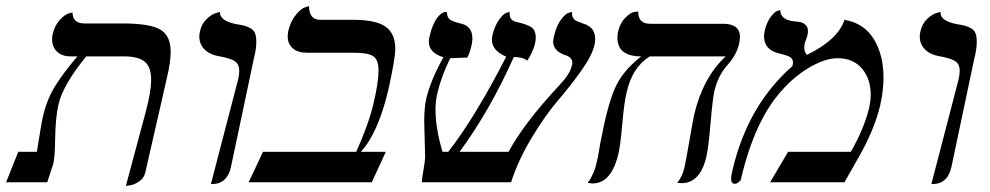

<svg xmlns="http://www.w3.org/2000/svg" viewBox="-63 -598 3247 630"><path d="M350 12 416 -234Q433 -299 433 -336Q433 -378 412 -395.5Q391 -413 344 -413H220Q144 -320 129 -256Q119 -212 118 -144Q117 -76 111 -58L92 0H-43L-3 -100H58Q60 -112 64.5 -140.5Q69 -169 72.5 -188.5Q76 -208 77 -212Q90 -271 118.5 -316.5Q147 -362 191 -413H169Q140 -413 124 -428.5Q108 -444 108 -469Q108 -480 110 -487Q117 -515 133 -532.5Q149 -550 162 -554L175 -557Q175 -521 215 -521H341Q427 -521 462 -501.5Q497 -482 497 -428Q497 -394 485 -344L414 -33Q410 -14 394 -3Q378 8 364 10Z M629 6 718 -336Q722 -352 722 -365Q722 -388 707 -397.5Q692 -407 658 -413Q626 -418 608.5 -435.5Q591 -453 591 -478Q591 -488 593 -494Q598 -519 614.5 -535Q631 -551 645 -555L659 -559V-556Q659 -530 711 -519Q730 -516 739.5 -513.5Q749 -511 759.5 -505Q770 -499 774 -488.5Q778 -478 778 -461Q778 -437 770 -406L695 -51Q683 6 632 6Z M1094 -533Q1172 -533 1203 -510Q1234 -487 1234 -438Q1234 -406 1211 -302Q1177 -160 1121 -100H1203L1157 0H753L800 -100H1106Q1147 -192 1162 -256Q1179 -327 1179 -366Q1179 -403 1161 -414Q1143 -425 1098 -425H944Q914 -425 897.5 -439.5Q881 -454 881 -479Q881 -485 883 -497Q891 -529 908 -549.5Q925 -570 938 -574L951 -578Q951 -533 988 -533Z M1888 -452Q1880 -416 1844 -365.5Q1808 -315 1767.5 -268Q1727 -221 1682.5 -147.5Q1638 -74 1614 0H1321Q1322 -15 1327 -43.5Q1332 -72 1332 -84Q1332 -94 1330.5 -138Q1329 -182 1329 -200Q1329 -246 1336 -276Q1351 -337 1392 -410Q1344 -425 1344 -461Q1344 -465 1346 -477Q1351 -499 1358 -515Q1365 -531 1371 -539Q1377 -547 1383.5 -552Q1390 -557 1394 -558Q1398 -559 1401 -559H1403Q1404 -541 1413 -534Q1422 -527 1452 -520Q1487 -511 1487 -472Q1487 -459 1483 -444Q1476 -418 1470 -409Q1455 -409 1438.5 -408Q1422 -407 1414 -407Q1384 -344 1372 -292Q1366 -266 1366 -238Q1366 -177 1389 -100H1408Q1496 -213 1598 -412Q1551 -432 1551 -468Q1551 -473 1553 -483Q1561 -515 1575 -534Q1589 -553 1599 -556L1609 -559Q1609 -550 1610.5 -543.5Q1612 -537 1617 -533Q1622 -529 1624.5 -528Q1627 -527 1635 -525Q1643 -523 1644 -523Q1680 -514 1689 -500Q1695 -489 1695 -475Q1695 -466 1692 -452Q1682 -420 1667 -399Q1652 -411 1623 -411Q1544 -234 1445 -100H1606Q1654 -191 1773 -319Q1808 -356 1813 -382Q1815 -388 1815 -392Q1815 -411 1789 -418Q1752 -432 1752 -462Q1752 -466 1754 -476Q1762 -512 1777 -532.5Q1792 -553 1803 -556L1814 -559V-554Q1814 -549 1815 -545.5Q1816 -542 1818 -539Q1820 -536 1821.5 -534Q1823 -532 1827 -530Q1831 -528 1832.5 -527.5Q1834 -527 1839 -525Q1844 -523 1845 -523L1852 -520Q1859 -518 1862 -516.5Q1865 -515 1871.5 -510.5Q1878 -506 1881 -501.5Q1884 -497 1887 -489Q1890 -481 1890 -472Q1890 -459 1888 -452Z M2281 -299Q2275 -271 2268.5 -193.5Q2262 -116 2255 -85Q2235 3 2173 3L2159 2Q2176 -18 2183 -49Q2188 -72 2199.5 -138.5Q2211 -205 2215 -223Q2244 -344 2318 -413H2069Q2011 -377 1993 -294Q1985 -262 1979 -192.5Q1973 -123 1966 -93Q1943 4 1881 4L1865 2Q1872 -6 1877 -16Q1882 -26 1885.5 -34Q1889 -42 1893 -57.5Q1897 -73 1898.5 -80.5Q1900 -88 1903.5 -109.5Q1907 -131 1909 -139Q1929 -247 1953.5 -305.5Q1978 -364 2041 -413Q1963 -413 1963 -474Q1963 -487 1965 -494Q1972 -523 1988 -539Q2004 -555 2013.5 -557.5Q2023 -560 2030 -560H2031Q2031 -520 2070 -520H2309Q2365 -520 2365 -477Q2365 -466 2362 -454Q2354 -418 2323.5 -384Q2293 -350 2281 -299Z M2708 -533Q2772 -522 2804 -470Q2836 -418 2836 -343Q2836 -301 2825 -252Q2806 -172 2755 -83L2708 0H2464L2523 -100H2729Q2772 -176 2788 -241Q2794 -265 2794 -287Q2794 -340 2765 -373.5Q2736 -407 2685 -407Q2646 -407 2596 -378.5Q2546 -350 2503 -302Q2413 -203 2368 -9Q2367 -5 2360.5 0Q2354 5 2348 5Q2336 5 2336 -11Q2336 -22 2341 -42Q2391 -253 2537 -381Q2539 -389 2539 -393Q2539 -405 2529 -411Q2519 -417 2492 -423Q2444 -435 2444 -479Q2444 -485 2446 -497Q2453 -525 2465.5 -542Q2478 -559 2487 -562L2497 -565Q2498 -533 2542 -528Q2556 -527 2564.5 -525Q2573 -523 2580.5 -516Q2588 -509 2588 -497Q2588 -489 2587 -485Q2585 -476 2581.5 -467.5Q2578 -459 2577 -453Q2576 -450 2576 -443Q2576 -426 2585 -418Q2687 -468 2708 -533Z M2993 6 3082 -336Q3086 -352 3086 -365Q3086 -388 3071 -397.5Q3056 -407 3022 -413Q2990 -418 2972.5 -435.5Q2955 -453 2955 -478Q2955 -488 2957 -494Q2962 -519 2978.5 -535Q2995 -551 3009 -555L3023 -559V-556Q3023 -530 3075 -519Q3094 -516 3103.5 -513.5Q3113 -511 3123.5 -505Q3134 -499 3138 -488.5Q3142 -478 3142 -461Q3142 -437 3134 -406L3059 -51Q3047 6 2996 6Z"/></svg>

Font: Linux Libertine O
Style: Italic
Weight: 400
Italic angle: -12°
Designer: Philipp H. Poll
Foundry: Philipp H. Poll
Version: Version 5.1.6